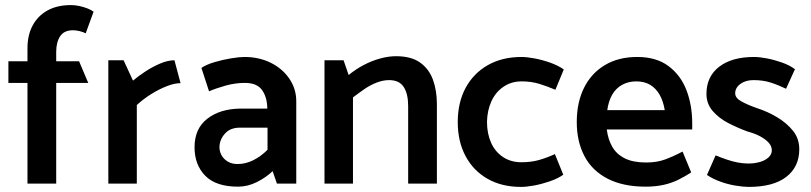

<svg xmlns="http://www.w3.org/2000/svg" viewBox="-20 -722 3191 755"><path d="M13 -396H88V0H201V-396H327L291 -481H201V-518Q201 -556 216.5 -579.5Q232 -603 267 -603Q278 -603 291.5 -600Q305 -597 317 -591L348 -676Q339 -683 323.5 -689Q308 -695 291.5 -698.5Q275 -702 259 -702Q205 -702 167 -681Q129 -660 108.5 -622Q88 -584 88 -532V-481H13Z M518 0V-309Q544 -333 574.5 -352Q605 -371 635.5 -383Q666 -395 690 -395L666 -485Q640 -485 609.5 -472Q579 -459 551 -440.5Q523 -422 503 -405L466 -485H406V0Z M843 -143Q843 -172 864 -196Q885 -220 923 -220H1032V-133Q1006 -107 976 -92Q946 -77 914 -77Q892 -77 876 -86.5Q860 -96 851.5 -111Q843 -126 843 -143ZM802 -363Q830 -375 867.5 -385.5Q905 -396 943 -396Q990 -396 1010 -368.5Q1030 -341 1031 -298V-295H925Q845 -294 795 -255Q745 -216 745 -143Q745 -74 787 -31Q829 12 916 12Q954 12 990 -6Q1026 -24 1052 -49L1069 0H1145V-324Q1145 -373 1117.5 -413Q1090 -453 1044 -475.5Q998 -498 941 -498Q921 -498 888 -492.5Q855 -487 823 -477.5Q791 -468 772 -455Z M1368 0V-339Q1389 -355 1412 -371Q1435 -387 1460.5 -397Q1486 -407 1510 -407Q1550 -407 1567.5 -380Q1585 -353 1585 -305V0H1698V-312Q1698 -366 1682.5 -408.5Q1667 -451 1632 -476Q1597 -501 1537 -501Q1508 -501 1475 -492Q1442 -483 1410.5 -466.5Q1379 -450 1351 -427L1331 -485H1256V0Z M2162 -116Q2129 -101 2098.5 -92.5Q2068 -84 2030 -84Q1989 -84 1958 -104.5Q1927 -125 1911 -161Q1895 -197 1895 -243Q1896 -288 1912.5 -324Q1929 -360 1960 -381Q1991 -402 2031 -402Q2069 -402 2100 -392.5Q2131 -383 2164 -369L2197 -449Q2174 -465 2142.5 -476Q2111 -487 2081 -492.5Q2051 -498 2031 -498Q1955 -498 1898.5 -466Q1842 -434 1811 -376.5Q1780 -319 1780 -242Q1780 -166 1810.5 -108.5Q1841 -51 1897 -19Q1953 13 2029 13Q2050 13 2080 7.5Q2110 2 2142 -9Q2174 -20 2195 -35Z M2702 -213V-237Q2702 -308 2679.5 -367Q2657 -426 2609 -462Q2561 -498 2486 -498Q2412 -498 2358.5 -466Q2305 -434 2276.5 -376.5Q2248 -319 2248 -242Q2248 -166 2278 -108.5Q2308 -51 2369 -19.5Q2430 12 2519 12Q2557 12 2589 5Q2621 -2 2648 -15.5Q2675 -29 2698 -44L2664 -126Q2628 -107 2595.5 -95Q2563 -83 2521 -83Q2469 -83 2436.5 -99.5Q2404 -116 2387.5 -145Q2371 -174 2366 -213ZM2368 -289Q2373 -325 2387.5 -350Q2402 -375 2426.5 -388.5Q2451 -402 2482 -402Q2514 -402 2536.5 -388.5Q2559 -375 2573.5 -350Q2588 -325 2594 -289Z M2760 -34Q2782 -19 2812 -8Q2842 3 2873 8Q2904 13 2924 13Q3021 13 3072 -26.5Q3123 -66 3123 -135Q3123 -177 3098.5 -207.5Q3074 -238 3036.5 -260.5Q2999 -283 2959 -296Q2924 -308 2897.5 -322Q2871 -336 2871 -355Q2871 -377 2891.5 -392Q2912 -407 2943 -407Q2980 -407 3010 -397.5Q3040 -388 3071 -373L3106 -450Q3084 -466 3054 -476.5Q3024 -487 2995 -492.5Q2966 -498 2945 -498Q2858 -498 2808 -459.5Q2758 -421 2758 -353Q2758 -314 2782.5 -285.5Q2807 -257 2844 -238Q2881 -219 2919 -205Q2949 -197 2970 -185.5Q2991 -174 3003 -160.5Q3015 -147 3015 -131Q3015 -115 3002 -103Q2989 -91 2968 -85Q2947 -79 2923 -79Q2902 -79 2881 -83Q2860 -87 2838 -94.5Q2816 -102 2794 -111Z"/></svg>

Font: Catamaran SemiBold
Style: Regular
Weight: 600
Designer: Pria Ravichandran
Version: Version 2.000